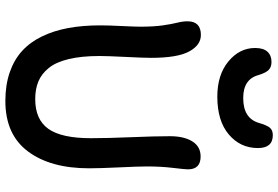

<svg xmlns="http://www.w3.org/2000/svg" viewBox="-180 -877 1033 713"><g transform="rotate(90 336.5 -520.5)"><path d="M338.9 -811Q257.8 -811 208 -852.3Q158.2 -893.6 158.2 -951.2Q158.2 -982.4 172.1 -997.3Q186 -1012.2 210 -1012.2Q229 -1012.2 239.7 -1001.7Q250.5 -991.2 258.8 -963.9Q273.9 -907.2 344.2 -907.2Q418.5 -907.2 436 -963.9Q444.8 -994.6 454.1 -1005.9Q463.4 -1017.1 481.9 -1017.1Q529.8 -1017.1 529.8 -961.9Q529.8 -896.5 479.5 -853.8Q429.2 -811 338.9 -811ZM355 -23.9Q295.9 -23.9 249 -40Q202.1 -56.2 169.4 -85.9Q136.7 -115.7 115.5 -159.4Q94.2 -203.1 84.2 -256.8Q74.2 -310.5 74.2 -376Q74.2 -405.3 76.7 -456.5Q79.1 -507.8 79.1 -524.9Q79.1 -575.2 74.2 -608.9Q69.3 -642.6 64.2 -662.6Q59.1 -682.6 59.1 -700.2Q59.1 -750 109.9 -750Q147.5 -750 171.1 -706.5Q194.8 -663.1 194.8 -564.9Q194.8 -538.1 191.4 -470.7Q188 -403.3 188 -373Q188 -306.2 199.5 -258.8Q210.9 -211.4 232.7 -184.8Q254.4 -158.2 282.5 -146.5Q310.5 -134.8 348.1 -134.8Q423.8 -134.8 458.5 -183.6Q493.2 -232.4 493.2 -341.8Q493.2 -401.4 489.5 -490.7Q485.8 -580.1 485.8 -634.8Q485.8 -687.5 505.1 -718.3Q524.4 -749 561 -749Q608.9 -749 608.9 -702.1Q608.9 -691.4 603.5 -646.5Q598.1 -601.6 598.1 -550.8Q598.1 -516.6 601.6 -445.6Q605 -374.5 605 -335Q605 -191.4 542.2 -107.7Q479.5 -23.9 355 -23.9Z"/></g></svg>

Font: Shantell Sans Bouncy
Style: Regular
Weight: 500
Designer: Stephen Nixon, Anya Danilova, Shantell Martin
Foundry: Arrow Type
Version: Version 1.006;[9816181b4]